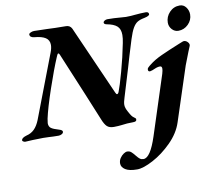

<svg xmlns="http://www.w3.org/2000/svg" viewBox="-112 -774 1344 1180"><g transform="rotate(-10 560.5 -184.0)"><path d="M888 -637Q888 -626 854 -619Q827 -614 811 -604Q795 -594 782 -571.5Q769 -549 755 -505Q721 -396 704 -336L650 -158Q641 -131 641 -114Q641 -95 656 -69Q658 -65 665 -53Q672 -41 679 -34Q683 -30 690.5 -25Q698 -20 698 -16Q698 -7 693 -3.5Q688 0 676 0Q636 0 604 5Q596 6 582 7Q568 8 555 8Q527 8 512.5 -5.5Q498 -19 485 -52Q473 -83 416.5 -218.5Q360 -354 335 -414L305 -486Q304 -489 301.5 -492.5Q299 -496 297 -496Q292 -496 288.5 -487Q285 -478 284 -477Q254 -407 215 -292.5Q176 -178 162 -113Q158 -91 158 -85Q158 -64 171.5 -54Q185 -44 220 -34Q241 -28 241 -18Q241 -9 231 -3.5Q221 2 211 2Q177 2 149 0L115 -1Q86 -1 50 0.5Q14 2 3 3Q-4 3 -10.5 -1.5Q-17 -6 -15 -12Q-11 -25 16 -33Q46 -40 66 -60Q86 -80 100 -115L251 -510Q261 -536 261 -556Q261 -586 238 -601Q215 -616 168 -620Q141 -623 141 -642Q141 -648 152 -653Q163 -658 174 -658L254 -656Q275 -655 305 -654Q335 -653 372 -653Q397 -653 408 -631L599 -199Q604 -187 609 -187Q616 -187 621 -201Q633 -231 657 -317Q681 -403 698 -490Q704 -519 704 -540Q704 -577 684 -595Q664 -613 620 -621Q604 -624 604 -634Q604 -641 612.5 -646Q621 -651 630 -651Q671 -651 715 -647L745 -645Q763 -645 776.5 -646Q790 -647 799 -648Q841 -652 869 -652Q888 -652 888 -637ZM305 -486ZM553 236Q553 218 563 203Q573 188 586 179.5Q599 171 608 171Q623 171 633 179.5Q643 188 658 207Q669 221 678 227.5Q687 234 700 234Q743 234 784 108L904 -262Q910 -283 910 -293Q910 -309 898 -309Q886 -309 873.5 -304.5Q861 -300 848 -294Q836 -290 833 -290Q821 -290 821 -302Q821 -309 825 -313.5Q829 -318 835 -323Q841 -328 844 -330Q875 -355 921 -376Q967 -397 1036 -425L1061 -435Q1067 -437 1069 -437Q1083 -437 1093.5 -425Q1104 -413 1100 -402L1086 -368Q1063 -311 1055 -288L945 48Q924 113 868.5 168.5Q813 224 751 257Q689 290 651 290Q601 290 577 274.5Q553 259 553 236ZM992 -565Q992 -602 1018 -629.5Q1044 -657 1082 -657Q1106 -657 1121 -637Q1136 -617 1136 -592Q1136 -557 1110 -531Q1084 -505 1048 -505Q1025 -505 1008.5 -523Q992 -541 992 -565Z"/></g></svg>

Font: EB Garamond ExtraBold
Style: Italic
Weight: 800
Italic angle: -17.2°
Designer: Georg Duffner and Octavio Pardo
Foundry: Georg Duffner
Version: Version 1.000